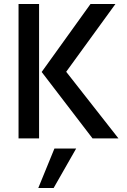

<svg xmlns="http://www.w3.org/2000/svg" viewBox="-20 -694 639 963"><path d="M176 0H73V-674H176ZM249 249H172L253 51H362ZM574 0H444L189 -333L434 -674H559L312 -334Z"/></svg>

Font: Hind Guntur Medium
Style: Regular
Weight: 500
Designer: Manushi Parikh, Hitesh Malaviya
Foundry: Indian Type Foundry
Version: Version 1.000;PS 1.0;hotconv 1.0.86;makeotf.lib2.5.63406; tt